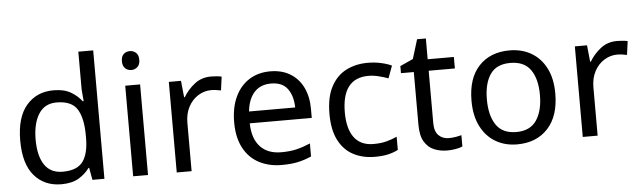

<svg xmlns="http://www.w3.org/2000/svg" viewBox="-48 -941 3785 1132"><g transform="rotate(-5 1844.5 -375.0)"><path d="M275 10Q175 10 115 -59.5Q55 -129 55 -267Q55 -405 115.5 -475.5Q176 -546 276 -546Q338 -546 377.5 -523Q417 -500 442 -467H448Q447 -480 444.5 -505.5Q442 -531 442 -546V-760H530V0H459L446 -72H442Q418 -38 378 -14Q338 10 275 10ZM289 -63Q374 -63 408.5 -109.5Q443 -156 443 -250V-266Q443 -366 410 -419.5Q377 -473 288 -473Q217 -473 181.5 -416.5Q146 -360 146 -265Q146 -169 181.5 -116Q217 -63 289 -63Z M788 -536V0H700V-536ZM745 -737Q765 -737 780.5 -723.5Q796 -710 796 -681Q796 -653 780.5 -639Q765 -625 745 -625Q723 -625 708 -639Q693 -653 693 -681Q693 -710 708 -723.5Q723 -737 745 -737Z M1208 -546Q1223 -546 1240.5 -544.5Q1258 -543 1271 -540L1260 -459Q1247 -462 1231.5 -464Q1216 -466 1202 -466Q1161 -466 1125 -443.5Q1089 -421 1067.5 -380.5Q1046 -340 1046 -286V0H958V-536H1030L1040 -438H1044Q1070 -482 1111 -514Q1152 -546 1208 -546Z M1558 -546Q1627 -546 1676.5 -516Q1726 -486 1752.5 -431.5Q1779 -377 1779 -304V-251H1412Q1414 -160 1458.5 -112.5Q1503 -65 1583 -65Q1634 -65 1673.5 -74.5Q1713 -84 1755 -102V-25Q1714 -7 1674 1.5Q1634 10 1579 10Q1503 10 1444.5 -21Q1386 -52 1353.5 -113.5Q1321 -175 1321 -264Q1321 -352 1350.5 -415Q1380 -478 1433.5 -512Q1487 -546 1558 -546ZM1557 -474Q1494 -474 1457.5 -433.5Q1421 -393 1414 -321H1687Q1686 -389 1655 -431.5Q1624 -474 1557 -474Z M2130 10Q2059 10 2003.5 -19Q1948 -48 1916.5 -109Q1885 -170 1885 -265Q1885 -364 1918 -426Q1951 -488 2007.5 -517Q2064 -546 2136 -546Q2177 -546 2215 -537.5Q2253 -529 2277 -517L2250 -444Q2226 -453 2194 -461Q2162 -469 2134 -469Q1976 -469 1976 -266Q1976 -169 2014.5 -117.5Q2053 -66 2129 -66Q2173 -66 2206.5 -75Q2240 -84 2268 -97V-19Q2241 -5 2208.5 2.5Q2176 10 2130 10Z M2574 -62Q2594 -62 2615 -65.5Q2636 -69 2649 -73V-6Q2635 1 2609 5.5Q2583 10 2559 10Q2517 10 2481.5 -4.5Q2446 -19 2424 -55Q2402 -91 2402 -156V-468H2326V-510L2403 -545L2438 -659H2490V-536H2645V-468H2490V-158Q2490 -109 2513.5 -85.5Q2537 -62 2574 -62Z M3222 -269Q3222 -136 3154.5 -63Q3087 10 2972 10Q2901 10 2845.5 -22.5Q2790 -55 2758 -117.5Q2726 -180 2726 -269Q2726 -402 2793 -474Q2860 -546 2975 -546Q3048 -546 3103.5 -513.5Q3159 -481 3190.5 -419.5Q3222 -358 3222 -269ZM2817 -269Q2817 -174 2854.5 -118.5Q2892 -63 2974 -63Q3055 -63 3093 -118.5Q3131 -174 3131 -269Q3131 -364 3093 -418Q3055 -472 2973 -472Q2891 -472 2854 -418Q2817 -364 2817 -269Z M3611 -546Q3626 -546 3643.5 -544.5Q3661 -543 3674 -540L3663 -459Q3650 -462 3634.5 -464Q3619 -466 3605 -466Q3564 -466 3528 -443.5Q3492 -421 3470.5 -380.5Q3449 -340 3449 -286V0H3361V-536H3433L3443 -438H3447Q3473 -482 3514 -514Q3555 -546 3611 -546Z"/></g></svg>

Font: Noto Sans Adlam Unjoined
Style: Regular
Weight: 400
Designer: Mark Jamra, Neil Patel
Foundry: JamraPatel LLC
Version: Version 3.001